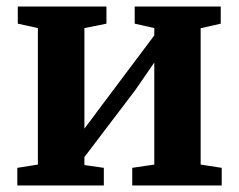

<svg xmlns="http://www.w3.org/2000/svg" viewBox="-20 -568 732 588"><path d="M33 0V-54L96 -64V-482L34.5 -495.5V-548H306V-495.5L238.5 -482V-174L296 -251L452.5 -459.5V-482L392.5 -495.5V-548H656V-495.5L594.5 -481.5V-64L659 -54V0H385V-54L452.5 -64V-376.5L393.5 -291L238.5 -87V-62.5L298 -54V0Z"/></svg>

Font: Merriweather 36pt
Style: Bold
Weight: 700
Designer: Eben Sorkin
Foundry: Eben Sorkin
Version: Version 2.100